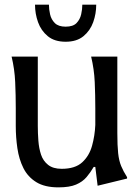

<svg xmlns="http://www.w3.org/2000/svg" viewBox="-20 -795 603 828"><path d="M143 -252Q143 -221 145.5 -188Q148 -155 157 -128Q166 -101 187.5 -84Q209 -67 246 -67Q304 -67 334.5 -95Q365 -123 377 -166.5Q389 -210 391 -256V-329Q391 -385 388.5 -441Q386 -497 373 -551H486V-221Q486 -167 489.5 -134.5Q493 -102 502.5 -79Q512 -56 528 -31V-25L401 6L391 -75H384Q370 -51 353 -31Q336 -11 308 1Q280 13 232 13Q173 13 136.5 -9.5Q100 -32 81 -70Q62 -108 55 -155.5Q48 -203 48 -252V-329Q48 -385 45.5 -441Q43 -497 30 -551H143ZM263 -615Q215 -615 186 -639Q157 -663 144 -699.5Q131 -736 131 -775H191Q191 -755 196 -733Q201 -711 216.5 -695.5Q232 -680 263 -680Q295 -680 310 -695.5Q325 -711 330 -733Q335 -755 335 -775H395Q395 -736 382 -699.5Q369 -663 340 -639Q311 -615 263 -615Z"/></svg>

Font: Faculty Glyphic
Style: Regular
Weight: 400
Designer: Koto Studio, Dylan Young
Foundry: Koto Studio
Version: Version 1.004; ttfautohint (v1.8.4.7-5d5b)